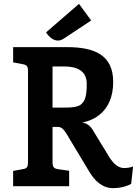

<svg xmlns="http://www.w3.org/2000/svg" viewBox="-20 -964 711 994"><path d="M252 -620H312C381 -620 429 -596 429 -530C429 -473 423 -443 399 -423C383 -410 350 -407 321 -407H252ZM252 -307H280C301 -307 313 -289 324 -272L443 -74C470 -29 509 10 565 10C616 10 648 -6 659 -12L669 -102C661 -98 638 -94 623 -94C598 -94 571 -109 545 -152L459 -293C445 -316 425 -327 406 -330C459 -339 566 -382 566 -540C566 -678 471 -720 327 -720H48V-641L96 -632C121 -628 125 -619 125 -594V-126C125 -101 121 -91 96 -88L48 -79V0H338V-80L282 -88C257 -91 252 -101 252 -126ZM389 -944 218 -796C232 -776 253 -754 280 -754C289 -754 299 -757 310 -764L452 -858Z"/></svg>

Font: Enriqueta
Style: Bold
Weight: 700
Designer: Viviana Monsalve, Gustavo Ibarra
Foundry: Viviana Monsalve, Gustavo Ibarra
Version: Version 1.002